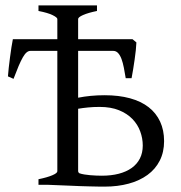

<svg xmlns="http://www.w3.org/2000/svg" viewBox="-20 -694 680 721"><path d="M354 -292.5Q330.6 -292.5 310.8 -290.5Q291 -288.6 273.4 -285.6V-50.8Q273.4 -46.9 277.8 -43.5Q286.1 -40.5 296.9 -38.8Q307.6 -37.1 318.8 -36.1Q330.1 -35.2 341.3 -34.7Q352.5 -34.2 362.3 -34.2Q397.5 -34.2 425.8 -41.5Q454.1 -48.8 474.4 -63.2Q494.6 -77.6 505.4 -98.9Q516.1 -120.1 516.1 -147.5Q516.1 -174.3 506.6 -200.4Q497.1 -226.6 477.3 -247.1Q457.5 -267.6 427 -280Q396.5 -292.5 354 -292.5ZM492.2 -534.7Q491.7 -522 490 -505.4Q488.3 -488.8 485.6 -470.5Q482.9 -452.1 480 -433.8Q477.1 -415.5 474.1 -400.4H452.1Q448.7 -420.9 445.1 -439.7Q441.4 -458.5 436.3 -472.4Q431.2 -486.3 423.6 -494.6Q416 -502.9 405.3 -502.9H273.4V-327.1Q295.4 -331.5 320.8 -334Q346.2 -336.4 373 -336.4Q426.3 -336.4 468 -325Q509.8 -313.5 538.1 -291.5Q566.4 -269.5 581.3 -237.3Q596.2 -205.1 596.2 -164.1Q596.2 -122.6 579.8 -90.6Q563.5 -58.6 533.9 -37.1Q504.4 -15.6 463.4 -4.4Q422.4 6.8 373 6.8Q362.3 6.8 347.4 6.6Q332.5 6.3 315.4 5.9Q298.3 5.4 280.3 4.9Q262.2 4.4 245.1 3.4Q204.6 2 160.2 0H124.5V-21Q157.7 -27.8 176.5 -35.9Q195.3 -43.9 195.3 -50.8V-502.9H94.2Q86.9 -502.9 80.1 -497.3Q73.2 -491.7 65.9 -479Q58.6 -466.3 50 -446.3Q41.5 -426.3 30.8 -397.9L9.8 -407.2Q10.7 -421.4 12.9 -440.2Q15.1 -459 17.6 -478.5Q20 -498 22.9 -516.1Q25.9 -534.2 28.3 -546.9H195.3V-622.6Q195.3 -628.4 177.5 -637.2Q159.7 -646 124.5 -652.8V-673.8H344.2V-652.8Q311 -646 292.2 -637.7Q273.4 -629.4 273.4 -622.6V-546.9H477.5Z"/></svg>

Font: Gentium Plus CyrE
Style: Regular
Weight: 400
Designer: J. Victor Gaultney, Annie Olsen, Iska Routamaa, Becca Hirsbrunner
Foundry: SIL International
Version: Version 5.000